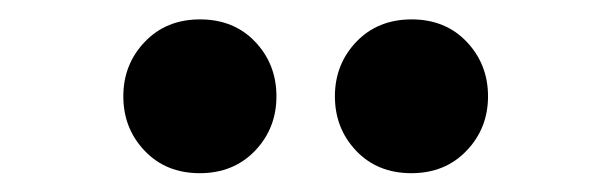

<svg xmlns="http://www.w3.org/2000/svg" viewBox="-20 -752 640 201"><path d="M189.1 -570.7Q153.7 -570.7 131.4 -594.2Q109.1 -617.6 109.1 -651.2Q109.1 -684.7 131.6 -708.2Q154 -731.7 189.4 -731.7Q224.9 -731.7 247.2 -708.2Q269.4 -684.7 269.4 -651.2Q269.4 -617.6 247 -594.2Q224.5 -570.7 189.1 -570.7ZM410.6 -570.7Q375.1 -570.7 352.8 -594.2Q330.6 -617.6 330.6 -651.2Q330.6 -684.7 353 -708.2Q375.5 -731.7 410.9 -731.7Q446.3 -731.7 468.6 -708.2Q490.9 -684.7 490.9 -651.2Q490.9 -617.6 468.4 -594.2Q446 -570.7 410.6 -570.7Z"/></svg>

Font: Source Code Pro ExtraLight
Style: Regular
Weight: 200
Monospace: yes
Designer: Paul D. Hunt, Teo Tuominen
Foundry: Adobe
Version: Version 1.026;hotconv 1.1.0;makeotfexe 2.6.0